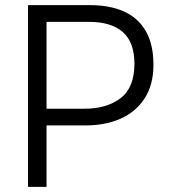

<svg xmlns="http://www.w3.org/2000/svg" viewBox="-20 -727 668 747"><path d="M89 0V-707H331Q408 -707 463 -682Q518 -657 547.5 -605.5Q577 -554 577 -475Q577 -397 542.5 -344Q508 -291 448.5 -265Q389 -239 312 -239H161V0ZM161 -304H309Q395 -304 449 -345Q503 -386 503 -479Q503 -563 457.5 -602.5Q412 -642 326 -642H161Z"/></svg>

Font: Onest Light
Style: Regular
Weight: 300
Designer: Dmitri Voloshin, Andrey Kudryavtsev
Foundry: Dmitri Voloshin, Andrey Kudryavtsev
Version: Version 1.000;gftools[0.9.33]